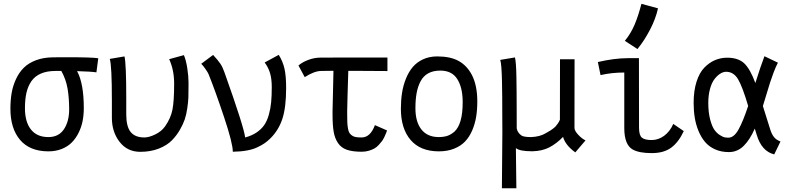

<svg xmlns="http://www.w3.org/2000/svg" viewBox="-20 -803 4181 1018"><path d="M305.2 -426.8Q305.2 -426.8 294.4 -426.8Q294.4 -426.8 274.4 -426.8Q228.5 -426.8 196.5 -412.8Q164.6 -398.9 146.2 -372.1Q127.9 -345.2 120.1 -310.5Q112.3 -275.9 112.3 -229Q112.3 -156.7 144 -116.5Q175.8 -76.2 236.3 -76.2Q291.5 -76.2 319.1 -117.9Q346.7 -159.7 346.7 -223.1Q346.7 -282.7 338.4 -332.3Q330.1 -381.8 305.2 -426.8ZM388.7 -425.8Q424.3 -360.8 424.3 -229.5Q424.3 -193.8 418 -161.4Q411.6 -128.9 397 -99.4Q382.3 -69.8 361.1 -48.1Q339.8 -26.4 307.9 -13.4Q275.9 -0.5 236.3 -0.5H235.4Q137.7 -1 86.4 -61.3Q35.2 -121.6 35.2 -226.6Q35.2 -271.5 41.7 -309.8Q48.3 -348.1 64.7 -383.5Q81.1 -418.9 106.2 -443.8Q131.3 -468.8 170.7 -483.6Q210 -498.5 260.3 -499Q261.2 -499 286.4 -499.3Q311.5 -499.5 332.5 -499.5Q470.7 -499.5 501 -494.1L491.2 -419.4Q461.9 -423.8 388.7 -425.8Z M573.2 -178.7Q573.2 -178.7 573.2 -268.1Q573.2 -456.5 562 -490.7L640.1 -503.9Q649.4 -464.8 649.4 -279.8Q649.4 -279.8 649.4 -196.3Q649.4 -131.8 672.9 -103Q696.3 -74.2 745.6 -74.2Q770 -74.2 803.2 -90.3Q836.4 -106.4 855.5 -133.3Q885.7 -176.8 894.5 -222.2Q903.3 -267.6 903.3 -360.4Q903.3 -431.6 877 -489.3L955.1 -510.7Q966.8 -482.9 973.1 -440.4Q979.5 -397.9 979.5 -368.2V-362.3V-344.2Q979.5 -308.6 978.8 -286.4Q978 -264.2 973.1 -230Q968.3 -195.8 959.7 -170.4Q951.2 -145 934.1 -115.2Q917 -85.4 892.6 -60.1Q867.2 -33.2 823.2 -15.6Q779.3 2 723.6 2Q655.3 2 614.3 -50.5Q573.2 -103 573.2 -178.7Z M1109.9 -511.7Q1136.2 -483.4 1148.4 -465.1Q1160.6 -446.8 1169.9 -419.9Q1273.9 -128.4 1279.8 -74.2Q1314.9 -83.5 1340.3 -100.6Q1365.7 -117.7 1381.1 -140.1Q1396.5 -162.6 1405.5 -195.1Q1414.6 -227.5 1417.7 -261.2Q1420.9 -294.9 1420.9 -341.3Q1420.9 -383.8 1412.1 -414.3Q1403.3 -444.8 1383.3 -471.7L1458 -512.2Q1479.5 -477.5 1488.3 -439.2Q1497.1 -400.9 1497.1 -335.9Q1497.1 -232.9 1476.8 -171.9Q1456.5 -110.8 1411.6 -67.4Q1397 -53.2 1382.8 -43.5Q1368.7 -33.7 1345.5 -22.5Q1322.3 -11.2 1289.1 -5.1Q1255.9 1 1214.4 1.5Q1214.4 -43 1168 -182.1Q1121.6 -321.3 1085.9 -409.7Q1083 -417.5 1069.6 -436.8Q1056.2 -456.1 1046.9 -464.8Z M1826.2 -498H1885.7Q1885.7 -498 1953.6 -498H2025.4H2034.2V-426.3L1885.7 -427.2H1826.7Q1824.2 -370.1 1822.8 -300.3Q1821.3 -230.5 1820.8 -214.8V-195.3Q1820.8 -168.9 1821.5 -153.1Q1822.3 -137.2 1825 -121.8Q1827.6 -106.4 1832.5 -98.6Q1837.4 -90.8 1846.2 -84.5Q1855 -78.1 1866.9 -76.2Q1878.9 -74.2 1897 -74.2Q1943.8 -74.2 1967.8 -139.6L2032.2 -111.3Q2028.3 -101.1 2026.6 -96.2Q2024.9 -91.3 2018.3 -77.4Q2011.7 -63.5 2005.6 -55.2Q1999.5 -46.9 1988.3 -34.7Q1977.1 -22.5 1964.8 -15.6Q1952.6 -8.8 1935.3 -3.7Q1918 1.5 1897.9 1.5Q1849.6 1.5 1819.6 -8.8Q1789.6 -19 1772.5 -43.9Q1755.4 -68.8 1749.3 -103.5Q1743.2 -138.2 1743.2 -193.8V-214.8Q1744.1 -238.8 1745.4 -308.6Q1746.6 -378.4 1748 -427.7L1682.6 -426.8Q1646 -426.3 1595.7 -394L1562.5 -455.6Q1582 -473.1 1614.5 -485.4Q1647 -497.6 1680.2 -497.6Z M2305.7 -0.5Q2208 -1 2156.7 -61.3Q2105.5 -121.6 2105.5 -226.6Q2105.5 -271 2111.6 -310.3Q2117.7 -349.6 2132.1 -385.5Q2146.5 -421.4 2168.2 -447.3Q2189.9 -473.1 2223.1 -488.5Q2256.3 -503.9 2297.9 -503.9Q2368.2 -503.9 2411.9 -479.7Q2455.6 -455.6 2481.9 -405.8Q2510.7 -350.1 2510.7 -265.1Q2510.7 -221.2 2504.6 -183.8Q2498.5 -146.5 2483.9 -112.1Q2469.2 -77.6 2446.5 -53.5Q2423.8 -29.3 2388.2 -14.9Q2352.5 -0.5 2306.6 -0.5ZM2389.6 -105Q2433.1 -146 2433.1 -258.8V-267.6Q2432.1 -340.8 2403.8 -384.8Q2375.5 -428.7 2314.5 -428.7Q2277.3 -428.7 2251.2 -414.6Q2225.1 -400.4 2210.4 -373Q2195.8 -345.7 2189.2 -310.8Q2182.6 -275.9 2182.6 -229Q2182.6 -156.7 2214.4 -116.5Q2246.1 -76.2 2306.6 -76.2Q2334.5 -76.7 2352.8 -83Q2371.1 -89.4 2389.6 -105Z M3030.3 4.9Q2978 -32.7 2965.3 -77.1Q2930.7 -41.5 2892.6 -21.7Q2854.5 -2 2803.7 -1H2799.3Q2735.8 -1 2715.3 -17.6L2717.8 195.3H2641.1L2643.6 -104.5Q2643.1 -133.8 2643.1 -189Q2643.1 -244.1 2642.8 -284.7Q2642.6 -325.2 2641.6 -369.9Q2640.6 -414.6 2638.4 -444.1Q2636.2 -473.6 2632.3 -485.4L2710.4 -498.5Q2713.4 -485.8 2715.3 -461.7Q2717.3 -437.5 2718 -395.8Q2718.8 -354 2719 -321.3Q2719.2 -288.6 2719.5 -223.4Q2719.7 -158.2 2719.7 -122.1Q2723.6 -100.1 2744.1 -85Q2756.3 -76.2 2795.9 -76.2Q2843.3 -78.1 2873.5 -96.7Q2875 -97.7 2885.3 -103.5Q2895.5 -109.4 2899.4 -111.8Q2903.3 -114.3 2912.4 -121.1Q2921.4 -127.9 2926.5 -133.5Q2931.6 -139.2 2938 -148.4Q2944.3 -157.7 2948.7 -168L2949.2 -488.8H3026.4L3025.9 -125Q3025.9 -109.9 3045.7 -88.6Q3065.4 -67.4 3084.5 -58.6Z M3293 -586.4Q3325.2 -626 3345 -672.9Q3364.7 -719.7 3380.9 -782.7L3468.8 -758.8Q3457 -704.6 3426.8 -646.2Q3396.5 -587.9 3359.9 -543ZM3309.1 -494.6H3367.7Q3367.7 -494.6 3368.2 -126.5Q3368.2 -85.9 3383.3 -73.2Q3398.4 -60.5 3435.1 -60.5Q3470.2 -60.5 3501 -82.8Q3531.7 -105 3549.8 -146L3605.5 -107.9Q3578.1 -49.3 3539.1 -20.3Q3500 8.8 3435.5 8.8Q3369.6 8.8 3335.4 -9.8Q3290 -34.7 3290 -124.5V-418.5Q3223.1 -418.5 3164.1 -404.8L3149.9 -474.1Q3238.3 -494.6 3309.1 -494.6Z M3735.4 -257.3Q3735.4 -206.5 3745.4 -169.2Q3755.4 -131.8 3768.1 -114.3Q3780.8 -96.7 3797.4 -86.4Q3814 -76.2 3822 -74.7Q3830.1 -73.2 3836.4 -73.2H3842.8Q3871.6 -73.2 3895.8 -116.5Q3919.9 -159.7 3946.8 -241.2Q3917 -342.3 3893.6 -382.3Q3870.1 -422.4 3830.1 -422.4Q3814.9 -422.4 3799.1 -412.6Q3783.2 -402.8 3768.6 -384Q3753.9 -365.2 3744.6 -332Q3735.4 -298.8 3735.4 -257.3ZM4024.9 -240.7Q4059.1 -130.9 4064.9 -113.3Q4072.8 -89.8 4084.2 -75.7Q4095.7 -61.5 4118.2 -52.7L4085 15.6Q4018.1 -1 3992.2 -87.9Q3985.4 -110.4 3981.9 -121.1Q3956.1 -62 3922.9 -29.3Q3889.6 3.4 3844.7 3.4Q3803.7 3.4 3771.2 -11.2Q3738.8 -25.9 3718 -50.5Q3697.3 -75.2 3683.3 -109.1Q3669.4 -143.1 3663.6 -179.7Q3657.7 -216.3 3657.7 -257.3Q3657.7 -321.8 3673.1 -369.9Q3688.5 -418 3714.8 -444.8Q3741.2 -471.7 3771.5 -484.4Q3801.8 -497.1 3835.4 -497.1Q3894 -497.1 3925.8 -467.3Q3957.5 -437.5 3984.9 -362.8Q4013.2 -452.6 4033.2 -504.9L4104.5 -470.7Q4093.3 -449.2 4081.5 -418Q4069.8 -386.7 4063.2 -366Q4056.6 -345.2 4043 -300Q4029.3 -254.9 4024.9 -240.7Z"/></svg>

Font: Fantasque Sans Mono
Style: Regular
Weight: 400
Monospace: yes
Designer: Jany Belluz
Version: Version 1.8.0 ; ttfautohint (v1.8.2)